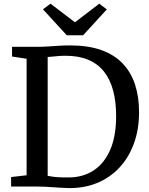

<svg xmlns="http://www.w3.org/2000/svg" viewBox="-20 -992 792 1021"><path d="M340 8Q321.5 7.5 301.2 6.2Q281 5 259.8 3.5Q238.5 2 218 1Q197.5 0 178 0H39V-50.5L121.5 -60V-679.5L44 -691.5V-743H177Q208 -743 237 -745Q266 -747 294.5 -748.8Q323 -750.5 353.5 -750.5Q449 -750.5 518.5 -725.8Q588 -701 632.5 -654.2Q677 -607.5 698.2 -542Q719.5 -476.5 719.5 -395Q719.5 -304.5 692.5 -229.8Q665.5 -155 615.2 -101Q565 -47 495.2 -18.5Q425.5 10 340 8ZM349.5 -48.5Q422.5 -49.5 478.2 -86Q534 -122.5 565.8 -194.8Q597.5 -267 597.5 -375Q597.5 -452.5 581.2 -512Q565 -571.5 532 -612.5Q499 -653.5 448.2 -674.5Q397.5 -695.5 329 -695.5Q308.5 -695.5 291 -694Q273.5 -692.5 259.2 -691Q245 -689.5 233.5 -689V-57Q253.5 -53 272.5 -51Q291.5 -49 310.5 -48.8Q329.5 -48.5 349.5 -48.5ZM335 -804.5 208.5 -942.5 248.5 -972.5 378.5 -873.5 508 -972.5 548 -942 422 -804.5Z"/></svg>

Font: Merriweather 20pt Medium
Style: Regular
Weight: 500
Version: Version 2.100